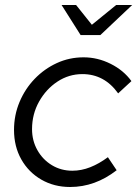

<svg xmlns="http://www.w3.org/2000/svg" viewBox="-20 -738 548 767"><path d="M260 9Q196 9 145 -20.5Q94 -50 65 -101.5Q36 -153 36 -219Q36 -278 58 -330.5Q80 -383 118.5 -423Q157 -463 207 -486Q257 -509 314 -509Q370 -509 422 -483Q474 -457 505 -414L452 -365Q397 -442 309 -442Q255 -442 209.5 -412Q164 -382 136 -332Q108 -282 108 -222Q108 -176 129.5 -138Q151 -100 187.5 -78Q224 -56 269 -56Q305 -56 340.5 -70Q376 -84 411 -110L446 -58Q360 9 260 9ZM302 -598 226 -718H284L347 -639L444 -718H508L381 -598Z"/></svg>

Font: Red Hat Display
Style: Italic
Weight: 400
Italic angle: -12°
Designer: Pentagram, MCKL
Foundry: Pentagram, MCKL
Version: Version 1.023; ttfautohint (v1.8.3)